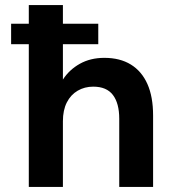

<svg xmlns="http://www.w3.org/2000/svg" viewBox="-20 -740 684 760"><path d="M24 -565V-646H369V-565ZM94 0V-720H229V-425Q254 -464 296 -487.5Q338 -511 393 -511Q455 -511 498 -484.5Q541 -458 563.5 -407.5Q586 -357 586 -283V0H452V-270Q452 -331 427 -364Q402 -397 349 -397Q315 -397 287.5 -381Q260 -365 244.5 -334.5Q229 -304 229 -260V0Z"/></svg>

Font: DM Sans 20pt
Style: Bold
Weight: 700
Version: Version 4.004;gftools[0.9.30]